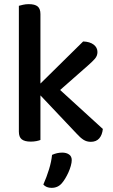

<svg xmlns="http://www.w3.org/2000/svg" viewBox="-20 -677 546 926"><path d="M175 -2Q168 1 155.5 3.5Q143 6 128 6Q99 6 85 -5Q71 -16 71 -42V-649Q78 -651 91 -654Q104 -657 119 -657Q148 -657 161.5 -646Q175 -635 175 -609V-274L381 -477Q413 -476 431.5 -462Q450 -448 450 -426Q450 -408 438 -394Q426 -380 403 -360L270 -243L476 -55Q473 -26 458.5 -9.5Q444 7 418 7Q398 7 382.5 -3Q367 -13 349 -33L175 -217ZM278 207Q259 229 229 229Q203 229 189 213Q205 177 216.5 139.5Q228 102 231 70Q255 59 280 59Q300 59 313 68Q326 77 326 95Q326 107 321.5 123Q317 139 310 154.5Q303 170 294.5 184Q286 198 278 207Z"/></svg>

Font: Baloo Thambi 2 Medium
Style: Regular
Weight: 500
Designer: Aadarsh Rajan and Ek Type
Foundry: Ek Type
Version: Version 1.640;hotconv 1.0.111;makeotfexe 2.5.65597; ttfautoh